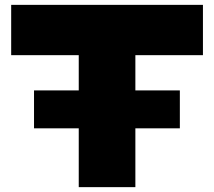

<svg xmlns="http://www.w3.org/2000/svg" viewBox="-20 -770 880 790"><path d="M26 -543H304V-398H120V-242H304V0H537V-242H720V-398H537V-543H815V-750H26Z"/></svg>

Font: Bounded ExtBd
Style: Regular
Weight: 800
Designer: Vlad Churkin
Version: Version 3.0